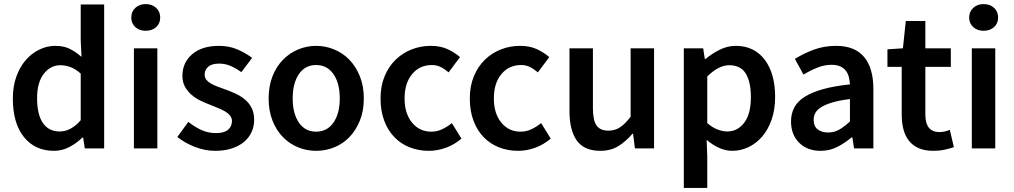

<svg xmlns="http://www.w3.org/2000/svg" viewBox="-20 -728 4977 942"><path d="M245 12Q152 12 97.5 -55.5Q43 -123 43 -245Q43 -305 60.5 -353Q78 -401 107 -434Q136 -467 173.5 -485Q211 -503 251 -503Q293 -503 322 -488.5Q351 -474 380 -449L376 -528V-706H491V0H396L388 -53H384Q357 -26 321 -7Q285 12 245 12ZM273 -83Q328 -83 376 -138V-367Q350 -390 325.5 -399Q301 -408 276 -408Q228 -408 195 -366Q162 -324 162 -246Q162 -166 190.5 -124.5Q219 -83 273 -83Z M637 0V-491H752V0ZM695 -577Q664 -577 644 -595Q624 -613 624 -642Q624 -671 644 -689.5Q664 -708 695 -708Q726 -708 746 -689.5Q766 -671 766 -642Q766 -613 746 -595Q726 -577 695 -577Z M1036 12Q985 12 935.5 -7.5Q886 -27 850 -56L904 -130Q937 -104 969.5 -89.5Q1002 -75 1040 -75Q1080 -75 1099 -91.5Q1118 -108 1118 -134Q1118 -149 1109 -160.5Q1100 -172 1085 -181Q1070 -190 1051 -197.5Q1032 -205 1013 -213Q989 -222 964 -234Q939 -246 919.5 -263Q900 -280 887.5 -302.5Q875 -325 875 -356Q875 -421 923 -462Q971 -503 1054 -503Q1105 -503 1146 -485Q1187 -467 1217 -444L1164 -374Q1138 -393 1111.5 -404.5Q1085 -416 1056 -416Q1019 -416 1001.5 -400.5Q984 -385 984 -362Q984 -347 992.5 -336.5Q1001 -326 1015 -318Q1029 -310 1047.5 -303Q1066 -296 1086 -289Q1111 -280 1136 -268.5Q1161 -257 1181.5 -240Q1202 -223 1214.5 -198.5Q1227 -174 1227 -140Q1227 -108 1214.5 -80.5Q1202 -53 1178 -32.5Q1154 -12 1118 0Q1082 12 1036 12Z M1531 12Q1485 12 1443 -5Q1401 -22 1368.5 -55Q1336 -88 1317 -136Q1298 -184 1298 -245Q1298 -306 1317 -354Q1336 -402 1368.5 -435Q1401 -468 1443 -485.5Q1485 -503 1531 -503Q1577 -503 1619.5 -485.5Q1662 -468 1694 -435Q1726 -402 1745.5 -354Q1765 -306 1765 -245Q1765 -184 1745.5 -136Q1726 -88 1694 -55Q1662 -22 1619.5 -5Q1577 12 1531 12ZM1531 -82Q1585 -82 1616 -126.5Q1647 -171 1647 -245Q1647 -320 1616 -364.5Q1585 -409 1531 -409Q1477 -409 1446.5 -364.5Q1416 -320 1416 -245Q1416 -171 1446.5 -126.5Q1477 -82 1531 -82Z M2084 12Q2034 12 1990.5 -5Q1947 -22 1915 -55Q1883 -88 1865 -136Q1847 -184 1847 -245Q1847 -306 1867 -354Q1887 -402 1921 -435Q1955 -468 1999.5 -485.5Q2044 -503 2093 -503Q2141 -503 2175.5 -487Q2210 -471 2237 -448L2181 -373Q2161 -390 2141.5 -399.5Q2122 -409 2099 -409Q2039 -409 2002 -364.5Q1965 -320 1965 -245Q1965 -171 2001.5 -126.5Q2038 -82 2096 -82Q2125 -82 2150.5 -94.5Q2176 -107 2197 -124L2244 -48Q2209 -18 2167.5 -3Q2126 12 2084 12Z M2522 12Q2472 12 2428.5 -5Q2385 -22 2353 -55Q2321 -88 2303 -136Q2285 -184 2285 -245Q2285 -306 2305 -354Q2325 -402 2359 -435Q2393 -468 2437.5 -485.5Q2482 -503 2531 -503Q2579 -503 2613.5 -487Q2648 -471 2675 -448L2619 -373Q2599 -390 2579.5 -399.5Q2560 -409 2537 -409Q2477 -409 2440 -364.5Q2403 -320 2403 -245Q2403 -171 2439.5 -126.5Q2476 -82 2534 -82Q2563 -82 2588.5 -94.5Q2614 -107 2635 -124L2682 -48Q2647 -18 2605.5 -3Q2564 12 2522 12Z M2925 12Q2846 12 2810 -38.5Q2774 -89 2774 -183V-491H2889V-198Q2889 -137 2907 -112Q2925 -87 2965 -87Q2997 -87 3021.5 -103Q3046 -119 3074 -155V-491H3189V0H3095L3086 -72H3083Q3051 -34 3013.5 -11Q2976 12 2925 12Z M3335 194V-491H3430L3438 -439H3442Q3473 -465 3511 -484Q3549 -503 3590 -503Q3636 -503 3671.5 -485.5Q3707 -468 3732 -435Q3757 -402 3770 -356Q3783 -310 3783 -253Q3783 -190 3765.5 -140.5Q3748 -91 3719 -57.5Q3690 -24 3652 -6Q3614 12 3573 12Q3541 12 3509 -2Q3477 -16 3447 -42L3450 40V194ZM3549 -83Q3598 -83 3631 -125.5Q3664 -168 3664 -252Q3664 -326 3639 -367Q3614 -408 3558 -408Q3506 -408 3450 -353V-124Q3477 -101 3502 -92Q3527 -83 3549 -83Z M4006 12Q3941 12 3901 -27.5Q3861 -67 3861 -132Q3861 -171 3877.5 -201.5Q3894 -232 3929.5 -254Q3965 -276 4019.5 -291Q4074 -306 4150 -314Q4149 -333 4144.5 -350.5Q4140 -368 4129.5 -381.5Q4119 -395 4102 -402.5Q4085 -410 4060 -410Q4024 -410 3989.5 -396Q3955 -382 3922 -362L3880 -439Q3921 -465 3972 -484Q4023 -503 4082 -503Q4174 -503 4219.5 -448.5Q4265 -394 4265 -291V0H4170L4162 -54H4158Q4125 -26 4087.5 -7Q4050 12 4006 12ZM4043 -78Q4073 -78 4097.5 -92Q4122 -106 4150 -132V-242Q4100 -236 4066 -226Q4032 -216 4011 -203.5Q3990 -191 3981 -175Q3972 -159 3972 -141Q3972 -108 3992 -93Q4012 -78 4043 -78Z M4560 12Q4517 12 4487.5 -1Q4458 -14 4439.5 -37.5Q4421 -61 4412.5 -93.5Q4404 -126 4404 -166V-400H4334V-486L4410 -491L4424 -625H4520V-491H4645V-400H4520V-166Q4520 -80 4589 -80Q4602 -80 4615.5 -83Q4629 -86 4640 -91L4660 -6Q4640 1 4614.5 6.5Q4589 12 4560 12Z M4748 0V-491H4863V0ZM4806 -577Q4775 -577 4755 -595Q4735 -613 4735 -642Q4735 -671 4755 -689.5Q4775 -708 4806 -708Q4837 -708 4857 -689.5Q4877 -671 4877 -642Q4877 -613 4857 -595Q4837 -577 4806 -577Z"/></svg>

Font: Giro Semibold
Style: Regular
Weight: 600
Designer: Paul D. Hunt
Foundry: Adobe Systems Incorporated
Version: Version 1.000;PS 1.0;hotconv 1.0.88;makeotf.lib2.5.647800